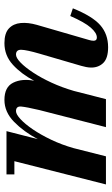

<svg xmlns="http://www.w3.org/2000/svg" viewBox="164 -674 520 888"><g transform="rotate(-90 424.0 -230.0)"><path d="M409.5 0H280L359 -308Q373 -367.5 375.2 -391.8Q377.5 -416 354 -416Q339.5 -416 317 -395.2Q294.5 -374.5 269.5 -337.8Q244.5 -301 221.5 -252.8Q198.5 -204.5 183 -150L145 0H15L122.5 -423.5H61.5V-460H261.5L224.5 -315.5Q259 -380.5 304.5 -425Q350 -469.5 406 -469.5Q465.5 -469.5 485.5 -429Q505.5 -388.5 494.5 -332Q525.5 -391 568.2 -430.2Q611 -469.5 668.5 -469.5Q714.5 -469.5 736.5 -448.8Q758.5 -428 761.5 -394Q764.5 -360 753 -319.5L683 -78Q679.5 -66.5 679.5 -57Q679.5 -42 694.5 -42Q715.5 -42 740.2 -70.2Q765 -98.5 794 -165L829.5 -153Q793 -62.5 751.5 -26.2Q710 10 649.5 10Q599 10 577.2 -12Q555.5 -34 555.5 -68Q555.5 -79 558 -91.8Q560.5 -104.5 563.5 -114.5L620 -308Q637 -366.5 637.8 -391.2Q638.5 -416 615.5 -416Q600.5 -416 578.8 -395Q557 -374 532.5 -337Q508 -300 485.8 -251.8Q463.5 -203.5 447.5 -148.5Z"/></g></svg>

Font: Bodoni* 06pt
Style: Bold Italic
Weight: 700
Italic angle: -13°
Version: Version 2.3